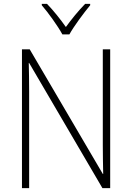

<svg xmlns="http://www.w3.org/2000/svg" viewBox="-20 -968 680 988"><path d="M301 -791H337C361 -834 410 -900 444 -941V-948H418C382 -911 348 -869 319 -829C291 -869 254 -915 222 -948H195V-941C228 -903 277 -835 301 -791ZM547 0V-714H509V-221C509 -178 510 -120 511 -73H509L133 -714H93V0H130V-497C130 -553 129 -597 128 -644H130L507 0Z"/></svg>

Font: Noto Sans SemiCondensed ExtraLight
Style: Regular
Weight: 200
Width: 4
Designer: Monotype Design Team
Foundry: Monotype Imaging Inc.
Version: Version 2.013